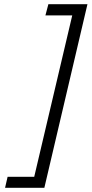

<svg xmlns="http://www.w3.org/2000/svg" viewBox="-20 -768 434 909"><path d="M190 121H4L16 69H142L322 -695H195L209 -748H394Z"/></svg>

Font: Cairo Light
Style: Italic
Weight: 300
Italic angle: -13°
Designer: Mohamed Gaber, Accademia di Belle Arti di Urbino and others
Foundry: Kief Type Foundry, Accademia di Belle Arti di Urbino and others
Version: Version 3.011